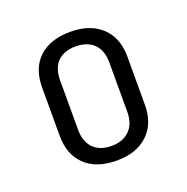

<svg xmlns="http://www.w3.org/2000/svg" viewBox="-77 -789 493 506"><g transform="rotate(-20 169.5 -535.5)"><path d="M170 -355Q113 -355 81.5 -385Q50 -415 50 -468V-603Q50 -657 81.5 -686.5Q113 -716 170 -716Q225 -716 257 -686Q289 -656 289 -603V-468Q289 -415 257 -385Q225 -355 170 -355ZM170 -396Q202 -396 220.5 -414.5Q239 -433 239 -466V-605Q239 -639 220.5 -657Q202 -675 170 -675Q137 -675 119 -657Q101 -639 101 -605V-466Q101 -433 119 -414.5Q137 -396 170 -396Z"/></g></svg>

Font: Pathway Extreme Condensed ExtraLight
Style: Regular
Weight: 250
Width: 3
Version: Version 1.001;gftools[0.9.26]